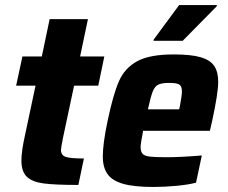

<svg xmlns="http://www.w3.org/2000/svg" viewBox="-20 -734 903 762"><path d="M65 -97Q65 -135 80 -201L121 -394H44L69 -510H146L177 -658H329L298 -510H394L370 -394H274L230 -187Q222 -147 222 -139Q222 -118 240.5 -111.5Q259 -105 313 -105L291 0Q198 0 153 -6Q108 -12 86.5 -32.5Q65 -53 65 -97Z M388 -113Q388 -164 407 -254Q429 -359 452 -411.5Q475 -464 524.5 -491Q574 -518 669 -518Q738 -518 776 -507Q814 -496 830 -472.5Q846 -449 846 -409Q846 -365 822 -254L813 -215H548Q538 -163 538 -151Q538 -132 546 -123.5Q554 -115 574.5 -112.5Q595 -110 640 -110Q697 -110 781 -117L758 -9Q728 -1 680.5 3.5Q633 8 588 8Q512 8 468.5 -4.5Q425 -17 406.5 -43.5Q388 -70 388 -113ZM691 -300 694 -313Q702 -356 702 -371Q702 -392 691.5 -398.5Q681 -405 652 -405Q622 -405 608 -398Q594 -391 586 -370.5Q578 -350 567 -300ZM589 -572 590 -577 691 -714H841L840 -709L705 -572Z"/></svg>

Font: Saira Semi Condensed
Style: Bold Italic
Weight: 700
Width: 4
Italic angle: -12°
Designer: Hector Gatti with collaboration of the Omnibus-Type team
Foundry: Omnibus-Type
Version: Version 1.001; ttfautohint (v1.8)